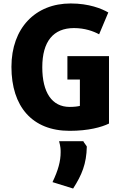

<svg xmlns="http://www.w3.org/2000/svg" viewBox="-20 -733 706 1108"><path d="M321 82H461C461 86 481 110 481 113C479 213 452 277 402 355L283 318C316 249 330 197 330 145C330 131 330 115 321 82ZM609 -20C566 1 490 22 382 22C166 22 46 -118 46 -347C46 -571 184 -713 388 -713C494 -713 567 -683 605 -661L552 -535C519 -553 469 -571 407 -571C288 -571 224 -494 224 -345C224 -199 280 -116 382 -116C410 -116 430 -119 441 -122V-274H369V-409H609Z"/></svg>

Font: Repo ExtraBold
Style: Bold
Weight: 700
Designer: Stefan Peev
Foundry: Context Ltd
Version: Version 1.502